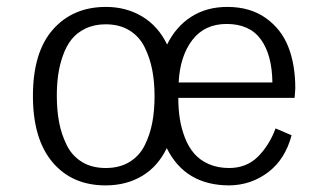

<svg xmlns="http://www.w3.org/2000/svg" viewBox="-20 -530 957 561"><path d="M431.6 -249Q431.6 -290.5 424.8 -325.7Q418 -360.8 402.6 -392.1Q387.2 -423.3 358.2 -441.2Q329.1 -459 288.6 -459Q255.9 -459 230.2 -446.8Q204.6 -434.6 189 -414.8Q173.3 -395 163.6 -366.9Q153.8 -338.9 149.9 -310.5Q146 -282.2 146 -250Q146 -208.5 152.6 -173.3Q159.2 -138.2 174.6 -106.7Q189.9 -75.2 219 -57.1Q248 -39.1 289.1 -39.1Q329.6 -39.1 358.6 -56.9Q387.7 -74.7 403.1 -106Q418.5 -137.2 425 -172.1Q431.6 -207 431.6 -249ZM642.1 -460Q577.6 -460 541.7 -412.8Q505.9 -365.7 502 -289.1H775.9Q774.9 -369.6 742.2 -414.8Q709.5 -460 642.1 -460ZM644 -509.8Q710.9 -509.8 756.6 -477.3Q802.2 -444.8 822.5 -392.8Q842.8 -340.8 842.8 -272.5Q842.8 -271 842 -259.8Q841.3 -248.5 840.8 -244.1H501Q501 -211.4 505.4 -183.1Q509.8 -154.8 520.3 -127.7Q530.8 -100.6 547.4 -81.3Q564 -62 590.1 -50.5Q616.2 -39.1 649.4 -39.1Q700.2 -39.1 733.4 -72Q766.6 -105 785.2 -154.8L832 -134.8Q813.5 -64.9 763.9 -27.1Q714.4 10.7 650.4 11.7Q521 11.7 467.3 -97.2Q441.4 -43.5 395.3 -15.9Q349.1 11.7 288.6 11.7Q190.4 11.7 133.3 -56.2Q76.2 -124 76.2 -249.5Q76.2 -377.4 134.5 -443.6Q192.9 -509.8 289.6 -509.8Q348.6 -509.8 395.3 -481.9Q441.9 -454.1 468.3 -399.9Q494.1 -452.6 539.1 -481.2Q584 -509.8 644 -509.8ZM458.5 -499.5Z"/></svg>

Font: Pontano Sans
Style: Regular
Weight: 400
Foundry: vernon adams
Version: 1.0